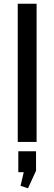

<svg xmlns="http://www.w3.org/2000/svg" viewBox="-20 -760 290 1028"><path d="M176 -740V0H75V-740ZM173 50V154L130 248L90 235L122 99L165 162H78V50Z"/></svg>

Font: Pathway Extreme SemiCondensed Medium
Style: Regular
Weight: 500
Width: 4
Version: Version 1.001;gftools[0.9.26]